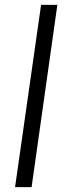

<svg xmlns="http://www.w3.org/2000/svg" viewBox="-20 -770 298 790"><path d="M42 0 149 -750H216L110 0Z"/></svg>

Font: Oakes Grotesk Light
Style: Italic
Weight: 300
Italic angle: -8°
Designer: Samuel Oakes
Foundry: Samuel Oakes
Version: Version 1.000;PS 001.000;hotconv 1.0.88;makeotf.lib2.5.64775